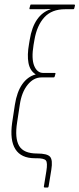

<svg xmlns="http://www.w3.org/2000/svg" viewBox="-20 -703 353 853"><path d="M179 130Q174 130 175 125L186 57Q192 20 184 10Q176 0 143 0H135Q74 0 48.5 -40Q23 -80 34 -158L46 -237Q55 -295 79 -329Q103 -363 138 -372V-373Q113 -389 106.5 -423.5Q100 -458 109 -508L112 -526Q121 -582 144.5 -616Q168 -650 205 -662L204 -663Q189 -662 171 -662Q153 -662 141 -662H113Q110 -662 111 -667L114 -678Q115 -683 118 -683H308Q314 -683 313 -678L310 -666Q309 -662 306 -662H269Q210 -662 177 -626Q144 -590 133 -526L129 -503Q119 -442 132 -410.5Q145 -379 172 -379H223Q225 -379 226 -378.5Q227 -378 226 -374L223 -363Q222 -359 218 -359H164Q129 -359 102.5 -326Q76 -293 68 -238L56 -159Q45 -89 65 -55Q85 -21 145 -21Q190 -21 202.5 -6.5Q215 8 208 51L196 125Q195 130 192 130Z"/></svg>

Font: Sofia Sans Extra Condensed Thin
Style: Italic
Weight: 250
Italic angle: -9°
Version: Version 4.100